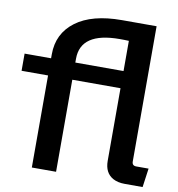

<svg xmlns="http://www.w3.org/2000/svg" viewBox="-92 -913 947 1021"><g transform="rotate(10 382.0 -402.5)"><path d="M147.9 24.9V-472.2H4.9V-564.9H147.9V-586.4Q147.9 -699.2 235.4 -764.6Q322.8 -830.1 483.9 -830.1H670.9V-100.1Q670.9 -77.1 693.8 -77.1H760.3L746.1 24.9H649.9Q611.8 24.9 585.9 10.7Q539.1 -15.1 539.1 -80.1V-472.2H278.8V24.9ZM278.8 -564.9H539.1V-728Q526.4 -728.5 514.2 -728.8Q502 -729 490.2 -729Q278.8 -729 278.8 -585.4Z"/></g></svg>

Font: BIZ UDPGothic
Style: Bold
Weight: 700
Designer: TypeBank Co., Ltd.
Foundry: Morisawa Inc.
Version: Version 1.051